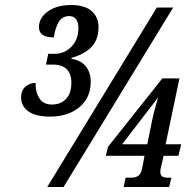

<svg xmlns="http://www.w3.org/2000/svg" viewBox="-20 -744 765 764"><path d="M64 -357Q64 -383 80.5 -398.5Q97 -414 122 -414Q120 -380 136 -354Q152 -328 187 -328Q221 -328 242.5 -350Q264 -372 264 -416Q264 -449 246 -468Q228 -487 190 -487H163L172 -530H199Q237 -530 264.5 -558.5Q292 -587 292 -633Q292 -655 282.5 -667.5Q273 -680 256 -680Q228 -680 214 -657Q200 -634 194 -595Q135 -595 135 -636Q135 -673 170.5 -698.5Q206 -724 264 -724Q318 -724 345 -699.5Q372 -675 372 -637Q372 -586 344 -557Q316 -528 265 -514L264 -510Q300 -505 320.5 -481Q341 -457 341 -419Q341 -354 295.5 -317Q250 -280 179 -280Q123 -280 93.5 -300.5Q64 -321 64 -357ZM604 -714H669L233 0H168ZM480 -37H502Q520 -37 530.5 -44.5Q541 -52 546 -75L555 -124H401L410 -160L626 -432H694L639 -170H701L690 -124H631L624 -93Q618 -73 618 -61Q618 -47 625.5 -42Q633 -37 646 -37H662L653 0H472ZM566 -170 586 -268Q590 -290 609 -357Q603 -347 572 -308L466 -170Z"/></svg>

Font: Noto Serif CondSemiBold
Style: Italic
Weight: 600
Width: 3
Italic angle: -12°
Designer: Monotype Design Team
Foundry: Monotype Imaging Inc.
Version: Version 1.001